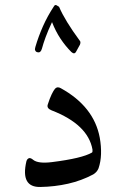

<svg xmlns="http://www.w3.org/2000/svg" viewBox="-20 -738 490 764"><path d="M170 -322Q178 -347 185.5 -362.5Q193 -378 199 -385Q208 -395 222 -387Q354 -314 377 -190Q383 -156 382 -125Q381 -94 372 -68Q366 -53 351 -44Q304 -19 251 -7Q198 5 141 6Q61 8 85 -96Q88 -107 97 -109Q104 -109 112 -102Q132 -86 187 -93Q307 -108 346 -131Q349 -133 348 -143Q330 -243 185 -299Q165 -307 170 -322ZM282 -531Q279 -526 275 -526Q271 -525 264 -531Q240 -555 220.5 -584.5Q201 -614 187 -650Q171 -616 161.5 -590Q152 -564 147 -545Q142 -527 130 -530Q121 -531 119 -541Q119 -543 119.5 -545.5Q120 -548 121 -552Q133 -593 151 -633.5Q169 -674 194 -712Q197 -718 201 -718Q204 -718 205 -717L215 -711Q227 -683 247.5 -649.5Q268 -616 296 -578Q300 -574 300 -570Q300 -564 298 -560Z"/></svg>

Font: Amiri
Style: Regular
Weight: 400
Designer: Khaled Hosny
Version: Version 0.114